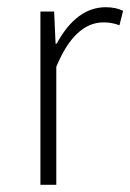

<svg xmlns="http://www.w3.org/2000/svg" viewBox="-20 -512 361 532"><path d="M92 0V-480H130L134 -391H137Q192 -492 273 -492Q301 -492 321 -482L311 -442Q290 -450 267 -450Q187 -450 136 -327V0Z"/></svg>

Font: Toshiba Sans Light
Style: Regular
Weight: 300
Designer: Paul D. Hunt
Foundry: Toshiba Corporation
Version: Version 2.020;PS 2.0;hotconv 1.0.86;makeotf.lib2.5.63406